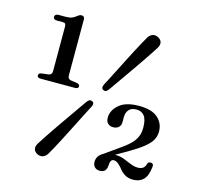

<svg xmlns="http://www.w3.org/2000/svg" viewBox="-106 -829 995 959"><g transform="rotate(15 391.5 -350.0)"><path d="M87.5 -658.3H117.8Q127.3 -658.3 131.1 -654.4Q135 -650.5 135 -638.7V-408.6Q135 -399.4 130.6 -394.3Q126.2 -389.1 117.7 -387.7L81.6 -383.1Q66.9 -381 66.9 -369.7Q66.9 -356.8 84.4 -356.8H262.3Q279.9 -356.8 279.9 -369.4Q279.9 -380.3 265.6 -382.8L233.2 -387.7Q224.7 -389.3 220.7 -394.4Q216.7 -399.4 216.7 -408.3V-699.4Q216.7 -715.6 200.1 -715.6Q194.8 -715.6 190.3 -713.2Q185.7 -710.8 180.1 -706.7Q169.2 -697.2 157.2 -692.5Q145.1 -687.8 124.3 -687.8H88.5Q79.4 -687.8 74.3 -683.6Q69.2 -679.4 69.2 -672.8Q69.2 -666.2 73.6 -662.2Q78.1 -658.3 87.5 -658.3ZM428.4 -393.2Q421.5 -384 415.5 -381.6Q409.4 -379.3 401.4 -383.4Q394.1 -387.4 393.8 -394.4Q393.4 -401.4 398.1 -410.9Q406.3 -426.4 418 -448.9Q429.6 -471.4 442.9 -497.8Q456.3 -524.1 470.5 -552Q484.7 -579.8 498.4 -606.1Q512.1 -632.4 524.3 -654.9Q536.6 -677.4 545.6 -692.6Q554.9 -708 569.1 -712.5Q583.4 -717.1 599 -708.2Q613.9 -699.8 616.6 -686.2Q619.2 -672.7 609.6 -657.3Q601.5 -643.9 587.9 -623.5Q574.3 -603.2 557.6 -578.5Q540.9 -553.8 522.7 -527.7Q504.4 -501.6 486.9 -476.4Q469.3 -451.2 454.2 -429.8Q439 -408.5 428.4 -393.2ZM335.7 -304.3Q342.8 -313.5 349.1 -316Q355.3 -318.4 363.1 -314.5Q370.6 -310.3 370.9 -303.2Q371.2 -296.1 366 -286.6Q357.8 -271.1 346.3 -248.6Q334.7 -226.1 321.4 -199.6Q308 -173.2 293.8 -145.2Q279.6 -117.3 265.9 -90.9Q252.2 -64.5 240.1 -42.1Q228 -19.7 218.7 -4.5Q209.4 10.4 195.1 14.8Q180.7 19.3 165.3 10.9Q150.6 2.7 147.8 -11Q145.1 -24.7 154.9 -39.8Q163 -53.2 176.5 -73.7Q190 -94.1 206.8 -118.9Q223.6 -143.7 241.8 -169.8Q260.1 -195.9 277.6 -221.1Q295.2 -246.3 310.2 -267.9Q325.3 -289.5 335.7 -304.3ZM496.1 -59.6 477.7 -70.4 550.1 -121.7Q585.1 -145.3 605.4 -165.1Q625.8 -184.9 634.5 -205.6Q643.3 -226.2 643.3 -252.2Q643.3 -294.2 628.9 -313.1Q614.5 -332 588.6 -332Q561.1 -332 548.5 -317.2Q535.9 -302.3 535.9 -280.1V-253.7Q535.9 -236 525.3 -226.1Q514.6 -216.2 496.8 -216.2Q479.5 -216.2 469.2 -226.5Q458.8 -236.8 458.8 -255.7Q458.8 -293.5 493.1 -323.3Q527.3 -353 596.1 -353Q661.1 -353 692.7 -325.2Q724.3 -297.3 724.3 -254Q724.3 -230.5 713 -210.3Q701.6 -190 675 -168.8Q648.3 -147.5 602.1 -120.4ZM452.2 -25.7Q452.2 -52.8 475 -69.4Q497.7 -85.9 544.7 -85.9Q568.5 -85.9 589.5 -77.8Q610.4 -69.7 629.9 -61.5Q649.3 -53.3 667.9 -53.3Q684.2 -53.3 694.1 -60.1Q704 -66.9 708.5 -83.2Q710.3 -89.6 714.8 -92.3Q719.3 -94.9 724.5 -94.4Q741 -93.7 738.4 -75.1Q733.4 -28.1 713.4 -8.5Q693.4 11.1 660.8 11.1Q635.6 11.1 617.6 0.3Q599.6 -10.4 583.4 -32.5Q571.1 -46 562.1 -52.1Q553.1 -58.1 544.1 -58.1Q534.1 -58.1 529.6 -50.2Q525 -42.3 524.4 -25.7Q523.7 -7.3 514.5 1.9Q505.2 11.1 488 11.1Q472 11.1 462.1 1.3Q452.2 -8.5 452.2 -25.7Z"/></g></svg>

Font: Fraunces
Style: Regular
Weight: 900
Version: Version 1.000;[b76b70a41]